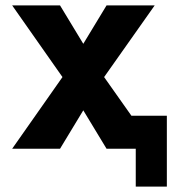

<svg xmlns="http://www.w3.org/2000/svg" viewBox="-20 -550 637 710"><path d="M597 140V-122H466L365 -265L552 -530H374L288 -388L202 -530H25L211 -265L25 0H202L288 -142L374 0H482V140Z"/></svg>

Font: Iosevka Sparkle Heavy
Style: Regular
Weight: 900
Designer: Belleve Invis
Foundry: Belleve Invis
Version: Version 4.5.0; ttfautohint (v1.8.3)